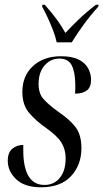

<svg xmlns="http://www.w3.org/2000/svg" viewBox="-20 -786 439 816"><path d="M154 10Q85 10 49 -24Q13 -58 13 -103Q13 -138 32.5 -154Q52 -170 79 -170V-136Q83 0 169 0Q210 0 234.5 -30.5Q259 -61 259 -113Q259 -151 241 -180Q223 -209 176 -242Q133 -272 104 -306Q75 -340 75 -395Q75 -464 120.5 -505.5Q166 -547 239 -547Q287 -547 315 -532.5Q343 -518 355 -495Q367 -472 367 -447Q367 -415 349 -401.5Q331 -388 299 -388Q300 -399 300 -409Q300 -419 300 -429Q299 -481 284.5 -509Q270 -537 232 -537Q195 -537 169.5 -508Q144 -479 144 -429Q144 -389 164.5 -365.5Q185 -342 228 -311Q275 -279 300.5 -246.5Q326 -214 326 -156Q326 -85 282 -37.5Q238 10 154 10ZM221 -606Q216 -630 205 -658.5Q194 -687 181.5 -713.5Q169 -740 159 -758L160 -766H170Q202 -730 222 -702.5Q242 -675 258 -646Q281 -671 312.5 -701.5Q344 -732 388 -766H399L398 -758Q362 -718 334.5 -680Q307 -642 285 -606Z"/></svg>

Font: Noto Serif Display ExtraCondensed
Style: Italic
Weight: 400
Width: 2
Italic angle: -12°
Designer: Monotype Design Team
Foundry: Monotype Imaging Inc.
Version: Version 2.009